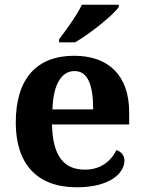

<svg xmlns="http://www.w3.org/2000/svg" viewBox="-20 -786 612 816"><path d="M231 -619V-606H299C362 -642 460 -721 485 -756V-766H328C307 -721 260 -657 231 -619ZM306 10C450 10 509 -52 509 -104C509 -126 494 -142 475 -148C452 -102 409 -65 341 -65C251 -65 204 -123 201 -257H529V-308C529 -467 440 -549 295 -549C137 -549 47 -453 47 -265C47 -91 136 10 306 10ZM376 -321H203C206 -427 241 -484 297 -484C354 -484 376 -423 376 -321Z"/></svg>

Font: Noto Serif Malayalam
Style: Bold
Weight: 700
Designer: Indian type Foundry, Jelle Bosma, Monotype Design Team
Foundry: Monotype Imaging Inc.
Version: Version 2.104